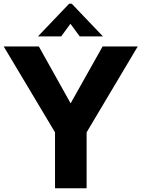

<svg xmlns="http://www.w3.org/2000/svg" viewBox="-26 -1013 761 1033"><path d="M440 0H270V-301L-6 -763H183L354 -457L526 -763H715L440 -301ZM303 -817H178L346 -993H360L528 -817H403L353 -885Z"/></svg>

Font: Open Sauce One ExtraBold
Style: Regular
Weight: 800
Designer: Alfredo Marco Pradil
Foundry: Creative Sauce Fz LLC
Version: Version 1.477